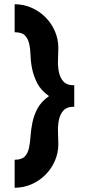

<svg xmlns="http://www.w3.org/2000/svg" viewBox="-20 -818 435 905"><path d="M49 -798Q91 -798 128.5 -781.5Q166 -765 194 -737Q222 -709 238.5 -671.5Q255 -634 255 -592Q255 -569 253.5 -539Q252 -509 257 -481.5Q262 -454 278 -435Q294 -416 330 -416V-315Q294 -315 278 -296Q262 -277 257 -249.5Q252 -222 253.5 -191.5Q255 -161 255 -139Q255 -97 238.5 -59.5Q222 -22 194 6Q166 34 128.5 50.5Q91 67 49 67V-65Q82 -65 96.5 -80Q111 -95 116.5 -120Q122 -145 124 -176.5Q126 -208 133 -241.5Q140 -275 157 -307Q174 -339 211 -365Q173 -392 156 -425Q139 -458 132 -491Q125 -524 124 -556Q123 -588 117.5 -612Q112 -636 97.5 -651Q83 -666 49 -666Z"/></svg>

Font: PostBus
Style: Regular
Weight: 400
Designer: Peter Wiegel
Version: Version 1.001